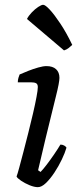

<svg xmlns="http://www.w3.org/2000/svg" viewBox="-20 -773 329 793"><path d="M136.3 0Q121.7 0 102.1 -8Q82.5 -16.1 67 -26.6Q51.4 -37.2 48.4 -44Q52.1 -53.5 59.5 -80.8Q67 -108.2 76.8 -146Q86.7 -183.8 97.1 -225.1Q107.5 -266.5 116.5 -305.1Q125.5 -343.8 130.8 -372.6Q136.2 -401.4 136.2 -413.5Q136.2 -425.3 129.1 -429.2Q121.9 -433 108.6 -433H53.5Q53.5 -442.6 56.3 -452Q59 -461.4 61 -465.4Q76.5 -472.4 97.3 -480.5Q118.1 -488.7 138.3 -494.3Q158.5 -500 171.8 -500Q197.7 -500 211.6 -487.2Q225.5 -474.4 225.5 -451.3Q225.5 -442.6 221.9 -423.4Q218.3 -404.1 210.7 -374.1Q203.2 -344 192.7 -300.9Q182.3 -257.8 168.1 -200.5Q154 -143.2 137.3 -69.8L147.5 -62.8Q157.5 -72.8 172.7 -92.7Q187.8 -112.5 203.7 -135.7Q219.5 -158.9 229.5 -175.8Q238.3 -175.8 245.1 -171.9Q251.9 -168 254.6 -163.2Q248.6 -142.2 235.5 -114.6Q222.4 -87 204.9 -60.5Q187.4 -34 169.6 -17Q151.9 0 136.3 0ZM244.4 -564.8 91.4 -694.6Q98.1 -708 111.2 -721.7Q124.3 -735.4 137.7 -744.3Q151.2 -753.2 158.2 -753.2Q167 -753.2 186 -732.7Q205 -712.1 229.7 -674.9Q254.4 -637.7 278.4 -587.6Q273.6 -582.6 264.2 -575.2Q254.7 -567.8 244.4 -564.8Z"/></svg>

Font: Texturina Medium
Style: Italic
Weight: 500
Italic angle: -11°
Designer: Guillermo Torres Carreño
Foundry: Omnibus-Type
Version: Version 1.002